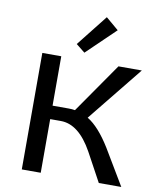

<svg xmlns="http://www.w3.org/2000/svg" viewBox="-97 -992 886 1068"><g transform="rotate(10 345.5 -458.0)"><path d="M491 -855 330 -700 280 -740 419 -916ZM411 -347Q476 -308 542 -201L662 0H535L447 -162Q369 -303 267 -303H207V0H100V-658H207V-379H298Q318 -379 334 -376L530 -658H662Z"/></g></svg>

Font: EauTestText Semibold
Style: Regular
Weight: 600
Designer: Christian Thalmann (Catharsis Fonts)
Version: Version 0.001;PS 000.001;hotconv 1.0.88;makeotf.lib2.5.64775